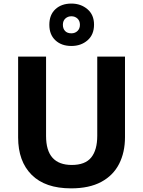

<svg xmlns="http://www.w3.org/2000/svg" viewBox="-20 -1025 787 1055"><path d="M370.5 10Q228.4 10 154 -64.3Q79.6 -138.7 79.6 -269.9V-714H233.1V-277.8Q233.1 -197.6 268.6 -158.1Q304.1 -118.6 374.3 -118.6Q448.1 -118.6 481.3 -159.8Q514.4 -200.9 514.4 -278.8V-714H666.8V-271.5Q666.8 -187.8 634.4 -124.3Q602 -60.8 536.2 -25.4Q470.4 10 370.5 10ZM372.3 -772.4Q317.8 -772.4 284.5 -803.5Q251.1 -834.5 251.1 -888.8Q251.1 -943.7 284.5 -974.5Q317.8 -1005.4 372.3 -1005.4Q424.2 -1005.4 460.5 -974.5Q496.7 -943.7 496.7 -889.8Q496.7 -834.5 461 -803.5Q425.2 -772.4 372.3 -772.4ZM372.3 -841.9Q392.4 -841.9 405.8 -854.8Q419.2 -867.7 419.2 -888.8Q419.2 -910.5 405.6 -923.1Q392.1 -935.6 372.3 -935.6Q352.6 -935.6 339 -923.1Q325.5 -910.5 325.5 -888.8Q325.5 -867.7 337.5 -854.8Q349.6 -841.9 372.3 -841.9Z"/></svg>

Font: Noto Sans Symbols
Style: Regular
Weight: 400
Designer: Monotype Design Team
Foundry: Monotype Imaging Inc.
Version: Version 2.002